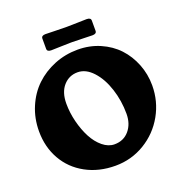

<svg xmlns="http://www.w3.org/2000/svg" viewBox="-156 -1016 1118 1177"><g transform="rotate(-20 403.0 -427.5)"><path d="M397.9 -777.8Q370.6 -777.8 328.6 -776.1Q286.6 -774.4 269 -774.4Q242.2 -774.4 242.2 -793.9V-860.4Q242.2 -879.9 269 -879.9Q286.6 -879.9 328.6 -878.4Q370.6 -877 397.9 -877H408.7Q438 -877 479.2 -878.4Q520.5 -879.9 537.6 -879.9Q564.9 -879.9 564.9 -860.4V-793.9Q564.9 -774.4 537.6 -774.4Q520.5 -774.4 479.2 -776.1Q438 -777.8 408.7 -777.8ZM28.3 -333Q28.3 -417 59.3 -490.2Q90.3 -563.5 143.6 -614.3Q196.8 -665 268.8 -694.1Q340.8 -723.1 421.4 -723.1Q499 -723.1 565.9 -694.1Q632.8 -665 678.7 -616Q724.6 -566.9 750.7 -500.7Q776.9 -434.6 776.9 -361.3Q776.9 -257.8 727.1 -168.9Q677.2 -80.1 589.8 -27.3Q502.4 25.4 398.4 25.4Q290 25.4 205.3 -21Q120.6 -67.4 74.5 -148.9Q28.3 -230.5 28.3 -333ZM437 -100.1Q496.6 -100.1 533 -142.8Q569.3 -185.5 569.3 -251.5Q569.3 -336.4 543.9 -414.8Q518.6 -493.2 472.9 -543Q427.2 -592.8 373.5 -592.8Q317.4 -592.8 280.5 -550.8Q243.7 -508.8 243.7 -435.1Q243.7 -376 258.8 -315.9Q273.9 -255.9 299.1 -208Q324.2 -160.2 360.8 -130.1Q397.5 -100.1 437 -100.1Z"/></g></svg>

Font: Cooper* ExtraBold
Style: Regular
Weight: 800
Designer: Owen Earl
Foundry: indestructible type*
Version: Version 0.001